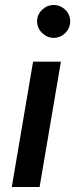

<svg xmlns="http://www.w3.org/2000/svg" viewBox="-20 -746 300 766"><path d="M27 0 112 -500H223L138 0ZM194 -595Q168 -595 148 -614.5Q128 -634 128 -661Q128 -688 148 -707Q168 -726 194 -726Q221 -726 240.5 -707Q260 -688 260 -661Q260 -634 240.5 -614.5Q221 -595 194 -595Z"/></svg>

Font: Figtree SemiBold
Style: Italic
Weight: 600
Italic angle: -9.5°
Foundry: Erik Kennedy
Version: Version 2.001;gftools[0.9.30]